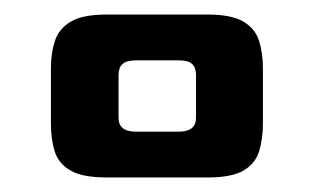

<svg xmlns="http://www.w3.org/2000/svg" viewBox="-20 -574 431 264"><path d="M126.5 -330Q93.5 -330 77 -339.5Q60.5 -349 55.2 -365.8Q50 -382.5 50 -404.5V-480Q50 -501 55.5 -517.8Q61 -534.5 77.2 -544.2Q93.5 -554 126.5 -554H265.5Q298.5 -554 314.8 -544.2Q331 -534.5 336.2 -517.8Q341.5 -501 341.5 -480V-404.5Q341.5 -382.5 336.2 -365.8Q331 -349 314.8 -339.5Q298.5 -330 265.5 -330ZM166.5 -393H226Q250 -393 249.5 -413V-471Q249.5 -481 244.2 -486Q239 -491 226 -491H167Q154 -491 148.5 -486Q143 -481 143 -471V-413Q142.5 -393 166.5 -393Z"/></svg>

Font: Goldman
Style: Bold
Weight: 700
Designer: Jaikishan Patel
Version: Version 1.000; ttfautohint (v1.8.3)